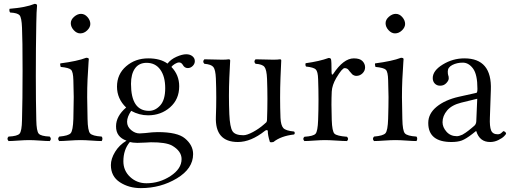

<svg xmlns="http://www.w3.org/2000/svg" viewBox="-20 -718 2626 984"><path d="M92.8 -103Q95.7 -206.1 95.7 -355Q95.7 -518.1 92.8 -576.2Q90.8 -627.9 80.3 -639.9Q69.8 -651.9 32.2 -653.8Q26.4 -659.7 28.8 -672.9Q112.8 -679.7 157.2 -698.2Q170.4 -698.2 169.9 -689Q167 -661.1 166 -599.1Q163.6 -475.1 163.6 -329.1Q163.6 -198.7 166 -103Q167 -45.9 178.5 -33Q189.9 -20 234.9 -18.1Q246.1 -5.9 234.9 4.9Q216.8 4.9 183.8 2.4Q150.9 0 128.9 0Q106.9 0 74 2.4Q41 4.9 23.9 4.9Q12.7 -7.3 23.9 -18.1Q68.8 -20 80.3 -33Q91.8 -45.9 92.8 -103Z M342.8 -599.1Q342.8 -617.2 359.9 -632.1Q377 -647 395 -647Q414.1 -647 428.5 -630.4Q442.9 -613.8 442.9 -595.2Q442.9 -578.1 427 -562.5Q411.1 -546.9 391.1 -546.9Q373 -546.9 357.9 -563.5Q342.8 -580.1 342.8 -599.1ZM428.7 -108.9Q429.7 -47.9 441.9 -34.4Q454.1 -21 501 -18.1Q504.9 -14.2 504.9 -7.1Q504.9 0 501 4.9Q481.9 4.9 449 2.4Q416 0 393.1 0Q370.1 0 335.9 2.4Q301.8 4.9 283.7 4.9Q272.5 -6.3 283.7 -18.1Q330.6 -22 342.3 -35.4Q354 -48.8 356 -108.9Q357.9 -175.8 357.9 -220.7Q357.9 -247.1 356 -307.1Q355 -350.1 344 -360.6Q333 -371.1 291 -375Q287.1 -387.2 289.1 -393.1Q376 -404.3 421.9 -421.9Q435.1 -421.9 435.1 -415Q434.6 -409.2 433.8 -398.7Q433.1 -388.2 431.6 -360.8Q430.2 -333.5 428.7 -311.5Q427.7 -290 427.2 -266.8Q426.8 -243.7 426.8 -219.7Q426.8 -194.8 428.7 -108.9Z M731.4 -396Q692.4 -396 671.9 -367.4Q651.4 -338.9 651.4 -288.1Q651.4 -149.9 743.7 -149.9Q775.9 -149.9 801.3 -178Q826.7 -206.1 826.7 -266.1Q826.7 -326.2 801.5 -361.1Q776.4 -396 731.4 -396ZM645.5 9.8Q612.3 48.8 612.3 108.9Q612.3 156.7 647 189Q681.6 221.2 730.5 221.2Q797.4 221.2 854 184.1Q910.6 147 910.6 97.2Q910.6 56.2 861.3 27.8Q829.1 10.7 753.4 11.2Q749.5 11.2 725.1 12.7Q700.7 14.2 683.6 14.2Q658.7 13.7 645.5 9.8ZM942.4 -369.1Q925.3 -369.1 916.5 -386.2Q908.7 -398.4 897.5 -397.9Q888.7 -397.9 876.2 -390.4Q863.8 -382.8 858.4 -375Q898.4 -334 898.4 -275.9Q898.4 -209 851.6 -168Q804.7 -127 738.8 -127Q693.8 -127 652.3 -149.9Q631.3 -119.1 631.3 -94Q631.3 -68.8 651.9 -51.5Q672.4 -34.2 695.3 -34.2Q696.3 -34.2 724.6 -36.1Q762.7 -41 788.6 -41Q889.6 -41 927.7 -8.8Q969.7 25.9 969.7 71.8Q969.7 146 886.7 196Q803.7 246.1 701.7 246.1Q640.6 246.1 594.5 216.1Q548.3 186 548.3 127.9Q548.3 95.7 569.8 60.3Q591.3 24.9 628.4 2.9Q574.2 -16.1 574.7 -70.8Q574.7 -122.6 626.5 -167Q579.6 -211.9 579.6 -273.9Q579.6 -337.9 626.5 -378.4Q673.3 -418.9 739.7 -418.9Q801.8 -418.9 838.4 -392.1Q855.5 -414.1 884.5 -427Q913.6 -439.9 934.6 -439.9Q953.6 -439.9 966.1 -429.9Q978.5 -419.9 978.5 -404.8Q978.5 -390.6 967.5 -379.9Q956.5 -369.1 942.4 -369.1Z M1199.2 9.8Q1081.1 9.8 1086.4 -120.1Q1090.3 -218.3 1086.4 -315.9Q1084.5 -360.8 1073.5 -374.5Q1062.5 -388.2 1027.3 -391.1Q1016.1 -402.3 1027.3 -414.1Q1097.2 -412.1 1118.7 -412.1Q1141.6 -412.1 1151.4 -414.1Q1159.2 -414.1 1159.7 -408.2Q1156.7 -349.1 1155.3 -319.8Q1151.4 -227.1 1155.3 -132.8Q1158.2 -66.9 1171.4 -45.9Q1184.6 -24.9 1227.5 -24.9Q1245.6 -24.9 1276.6 -41.5Q1307.6 -58.1 1333.5 -81.1Q1335.4 -83 1339.4 -86.4Q1343.3 -89.8 1344.2 -90.3Q1345.2 -90.8 1346.4 -94Q1347.7 -97.2 1348.1 -99.6Q1348.6 -102.1 1348.6 -107.9Q1352.5 -210.9 1348.6 -314Q1346.7 -360.8 1335.4 -375Q1324.2 -389.2 1289.6 -391.1Q1278.3 -402.3 1289.6 -414.1Q1359.4 -412.1 1380.4 -412.1Q1404.3 -412.1 1414.6 -414.1Q1421.4 -414.1 1421.4 -408.2Q1418.5 -349.1 1417.5 -319.8Q1413.6 -216.8 1417.5 -113.8Q1419.4 -75.7 1431.9 -61.8Q1444.3 -47.9 1487.3 -43.9Q1494.1 -36.1 1487.3 -28.8Q1419.4 -21 1381.3 9.8Q1370.1 12.7 1363.3 9.8Q1352.1 -25.4 1352.5 -46.9Q1351.6 -51.8 1346.9 -51.3Q1342.3 -50.8 1338.4 -47.9Q1266.1 9.8 1199.2 9.8Z M1610.4 -312Q1609.4 -351.1 1598.4 -362.1Q1587.4 -373 1548.3 -377Q1543.5 -384.8 1546.4 -394Q1617.2 -403.8 1664.1 -420.9Q1673.8 -420.9 1676.3 -415Q1679.2 -406.2 1679.2 -348.1Q1679.2 -335 1683.6 -335.4Q1685.1 -335.9 1687.5 -338.9Q1740.7 -418.9 1793.5 -418.9Q1824.2 -418.9 1837.6 -405Q1851.1 -391.1 1851.1 -373Q1851.1 -355 1837.6 -342Q1824.2 -329.1 1806.2 -329.1Q1801.3 -329.1 1796.9 -330.6Q1792.5 -332 1789.3 -334Q1786.1 -335.9 1782.2 -340.6Q1778.3 -345.2 1776.9 -346.7Q1775.4 -348.1 1770.8 -353.5Q1766.1 -358.9 1766.1 -359.9Q1759.3 -368.7 1746.3 -368.9Q1733.4 -369.1 1703.1 -317.9Q1682.1 -281.7 1680.2 -249Q1677.2 -186 1680.2 -103Q1682.1 -44.9 1694.1 -33Q1706.1 -21 1758.3 -17.1Q1769.5 -5.9 1758.3 4.9Q1740.2 4.9 1703.4 2.4Q1666.5 0 1645.5 0Q1624.5 0 1590.8 2.4Q1557.1 4.9 1540 4.9Q1528.8 -6.3 1540 -17.1Q1585.9 -20 1597.2 -32.5Q1608.4 -44.9 1610.4 -103Q1614.3 -207 1610.4 -312Z M1956.1 -599.1Q1956.1 -617.2 1973.1 -632.1Q1990.2 -647 2008.3 -647Q2027.3 -647 2041.7 -630.4Q2056.2 -613.8 2056.2 -595.2Q2056.2 -578.1 2040.3 -562.5Q2024.4 -546.9 2004.4 -546.9Q1986.3 -546.9 1971.2 -563.5Q1956.1 -580.1 1956.1 -599.1ZM2042 -108.9Q2043 -47.9 2055.2 -34.4Q2067.4 -21 2114.3 -18.1Q2118.2 -14.2 2118.2 -7.1Q2118.2 0 2114.3 4.9Q2095.2 4.9 2062.3 2.4Q2029.3 0 2006.3 0Q1983.4 0 1949.2 2.4Q1915 4.9 1897 4.9Q1885.7 -6.3 1897 -18.1Q1943.8 -22 1955.6 -35.4Q1967.3 -48.8 1969.2 -108.9Q1971.2 -175.8 1971.2 -220.7Q1971.2 -247.1 1969.2 -307.1Q1968.3 -350.1 1957.3 -360.6Q1946.3 -371.1 1904.3 -375Q1900.4 -387.2 1902.3 -393.1Q1989.3 -404.3 2035.2 -421.9Q2048.3 -421.9 2048.3 -415Q2047.9 -409.2 2047.1 -398.7Q2046.4 -388.2 2044.9 -360.8Q2043.5 -333.5 2042 -311.5Q2041 -290 2040.5 -266.8Q2040 -243.7 2040 -219.7Q2040 -194.8 2042 -108.9Z M2425.8 -211.9 2343.8 -191.9Q2294.9 -179.7 2271.5 -151.9Q2248 -124 2248 -91.8Q2248 -65.9 2268.3 -43Q2288.6 -20 2321.8 -20Q2327.6 -20 2335.7 -22.5Q2343.8 -24.9 2349.9 -27.8Q2356 -30.8 2366 -37.8Q2376 -44.9 2380.4 -48.3Q2384.8 -51.8 2395.3 -60.3Q2405.8 -68.8 2407.7 -70.8Q2419.9 -79.6 2420.9 -95.2ZM2420.9 -45.9H2418.9L2399.9 -30.8Q2367.7 -5.9 2346.7 2Q2325.7 9.8 2293.9 9.8Q2174.8 9.8 2174.8 -87.9Q2174.8 -135.7 2217.8 -170.9Q2260.7 -206.1 2332 -222.2L2421.9 -242.2Q2426.8 -244.1 2426.8 -263.2Q2426.8 -336.4 2404.3 -366.7Q2381.8 -397 2351.8 -397Q2321.8 -397 2298.3 -385Q2274.9 -373 2274.9 -352.1Q2274.9 -338.9 2276.9 -333Q2279.8 -327.1 2279.8 -316.2Q2279.8 -305.2 2267.3 -292Q2254.9 -278.8 2235.8 -278.8Q2218.8 -278.8 2208.3 -289.8Q2197.8 -300.8 2197.8 -317.9Q2197.8 -356 2249.3 -387.5Q2300.8 -418.9 2359.9 -418.9Q2502 -418.9 2495.6 -256.8L2490.7 -115.2Q2488.8 -70.3 2496.8 -50Q2504.9 -29.8 2530.8 -29.8Q2543 -29.8 2550.8 -37.8Q2558.6 -45.9 2559.6 -45.9Q2563.5 -45.9 2568.6 -42Q2573.7 -38.1 2573.7 -33.2Q2573.7 -30.3 2563.7 -20Q2553.7 -9.8 2533.7 0Q2513.7 9.8 2492.7 9.8Q2438 10.3 2420.9 -45.9Z"/></svg>

Font: Linux Libertine Display
Style: Regular
Weight: 400
Designer: Philipp H. Poll
Foundry: Philipp H. Poll
Version: Version 5.0.9